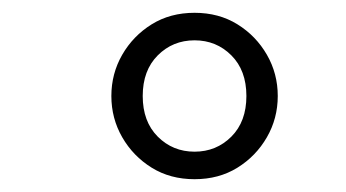

<svg xmlns="http://www.w3.org/2000/svg" viewBox="-20 -690 540 300"><path d="M284 -410Q246 -410 217 -428Q188 -446 171 -475.5Q154 -505 154 -540Q154 -575 171 -604.5Q188 -634 217 -652Q246 -670 284 -670Q322 -670 351 -652Q380 -634 397 -604.5Q414 -575 414 -540Q414 -505 397 -475.5Q380 -446 351 -428Q322 -410 284 -410ZM284 -453Q318 -453 341.5 -476.5Q365 -500 365 -540Q365 -580 341.5 -603.5Q318 -627 284 -627Q250 -627 226.5 -603.5Q203 -580 203 -540Q203 -500 226.5 -476.5Q250 -453 284 -453Z"/></svg>

Font: Spectral SC
Style: Bold Italic
Weight: 700
Italic angle: -10°
Designer: Jean-Baptiste Levee
Foundry: Production Type
Version: Version 2.001